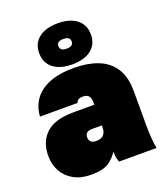

<svg xmlns="http://www.w3.org/2000/svg" viewBox="-147 -895 873 1011"><g transform="rotate(-20 290.0 -390.0)"><path d="M190 15Q133 15 92.5 -7.5Q52 -30 31 -68.5Q10 -107 10 -155Q10 -234 59 -280Q108 -326 215 -326H330V-340Q330 -366 319 -376.5Q308 -387 290 -387Q271 -387 262.5 -381.5Q254 -376 250 -365H40Q43 -417 70.5 -457.5Q98 -498 154 -521.5Q210 -545 295 -545Q370 -545 427.5 -523Q485 -501 517.5 -452Q550 -403 550 -320V-135Q550 -93 552.5 -61.5Q555 -30 560 0H350Q346 -11 343 -24Q340 -37 340 -60Q322 -30 290 -7.5Q258 15 190 15ZM275 -143Q294 -143 306 -149.5Q318 -156 324 -168.5Q330 -181 330 -200V-210H275Q256 -210 246 -202Q236 -194 236 -177Q236 -160 246 -151.5Q256 -143 275 -143ZM295 -565Q227 -565 188.5 -595.5Q150 -626 150 -680Q150 -734 188.5 -764.5Q227 -795 295 -795Q363 -795 401.5 -764.5Q440 -734 440 -680Q440 -626 401.5 -595.5Q363 -565 295 -565ZM295 -653Q314 -653 323 -660Q332 -667 332 -680Q332 -694 323 -700.5Q314 -707 295 -707Q276 -707 267 -700.5Q258 -694 258 -680Q258 -667 267 -660Q276 -653 295 -653Z"/></g></svg>

Font: Golos Text Black
Style: Regular
Weight: 900
Designer: A.Korolkova, Vitaly Kuzmin
Foundry: ParaType Ltd
Version: Version 2.004